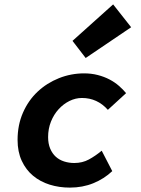

<svg xmlns="http://www.w3.org/2000/svg" viewBox="-20 -842 640 874"><path d="M298 12Q249 12 206 -1.5Q163 -15 130.5 -42Q98 -69 79 -110Q60 -151 60 -205Q60 -273 84.5 -329Q109 -385 151 -424.5Q193 -464 248 -486Q303 -508 363 -508Q396 -508 425 -500.5Q454 -493 478 -480.5Q502 -468 521 -451.5Q540 -435 554 -418L471 -342Q423 -396 353 -396Q324 -396 296.5 -382.5Q269 -369 247 -345Q225 -321 212 -288.5Q199 -256 199 -218Q199 -188 208.5 -165.5Q218 -143 234 -128.5Q250 -114 272 -107Q294 -100 318 -100Q355 -100 384.5 -116Q414 -132 443 -156L491 -63Q454 -28 405 -8Q356 12 298 12ZM370 -578 310 -656 495 -822 577 -718Z"/></svg>

Font: Source Code Pro
Style: Bold Italic
Weight: 700
Italic angle: -11°
Monospace: yes
Designer: Paul D. Hunt, Teo Tuominen
Foundry: Adobe Systems Incorporated
Version: Version 1.050;PS 1.000;hotconv 16.6.51;makeotf.lib2.5.65220